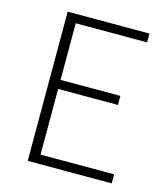

<svg xmlns="http://www.w3.org/2000/svg" viewBox="-101 -739 717 819"><g transform="rotate(15 257.5 -329.5)"><path d="M97 0V-659H458V-620H143V-370H407V-330H143V-40H468V0Z"/></g></svg>

Font: Mada Light
Style: Regular
Weight: 300
Designer: Khaled Hosny
Version: Version 1.5